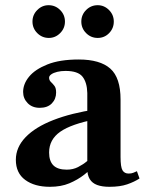

<svg xmlns="http://www.w3.org/2000/svg" viewBox="-20 -708 560 739"><path d="M401 11Q373 11 354 4Q335 -3 325.5 -18.5Q316 -34 316 -58V-350Q315 -391 297.5 -413Q280 -435 232 -435Q215 -435 200.5 -431.5Q186 -428 177.5 -422Q169 -416 169 -409Q169 -399 176 -392.5Q183 -386 189.5 -377.5Q196 -369 196 -352Q196 -327 179.5 -310Q163 -293 133 -293Q104 -293 86.5 -311Q69 -329 69 -354Q69 -385 92 -413Q115 -441 162.5 -460Q210 -479 283 -479Q365 -479 404.5 -444Q444 -409 444 -325V-104Q444 -65 451.5 -52.5Q459 -40 475 -40Q486 -40 493 -43Q500 -46 507 -49L517 -21Q497 -8 469.5 1.5Q442 11 401 11ZM172 11Q113 11 77 -15.5Q41 -42 41 -93Q41 -141 78.5 -180Q116 -219 185.5 -246Q255 -273 349 -287V-249Q255 -231 212 -201Q169 -171 169 -121Q169 -88 185.5 -71.5Q202 -55 237 -55Q261 -55 280.5 -65Q300 -75 315.5 -88Q331 -101 342 -111L348 -74Q329 -55 304 -35.5Q279 -16 247 -2.5Q215 11 172 11ZM356 -562Q330 -562 311.5 -580.5Q293 -599 293 -625Q293 -651 311.5 -669.5Q330 -688 356 -688Q381 -688 399.5 -669.5Q418 -651 418 -625Q418 -599 400 -580.5Q382 -562 356 -562ZM168 -562Q142 -562 123.5 -580.5Q105 -599 105 -625Q105 -651 123.5 -669.5Q142 -688 167 -688Q193 -688 211.5 -669.5Q230 -651 230 -625Q230 -599 211.5 -580.5Q193 -562 168 -562Z"/></svg>

Font: Frank Ruhl Libre SemiBold
Style: Regular
Weight: 600
Designer: Yanek Iontef
Foundry: Fontef
Version: Version 6.003;gftools[0.9.30]